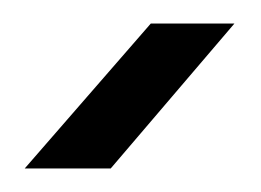

<svg xmlns="http://www.w3.org/2000/svg" viewBox="-20 -702 222 163"><path d="M1 -559 108 -682H179L74 -559Z"/></svg>

Font: Kelly Slab
Style: Regular
Weight: 400
Designer: Denis Masharov
Foundry: Denis Masharov
Version: Version 1.001